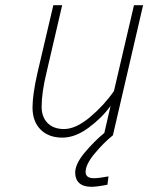

<svg xmlns="http://www.w3.org/2000/svg" viewBox="-20 -520 570 738"><path d="M309 141Q309 165 341 165Q360 165 397 158L393 190Q353 198 331 198Q300 198 284.5 183.5Q269 169 269 144Q269 110 306 66Q343 22 381 -9L405 -113Q372 -67 320.5 -29Q269 9 220 9Q167 9 136 -22Q105 -53 105 -107Q105 -156 124 -240L185 -500H219L159 -242Q140 -164 140 -110Q140 -70 163 -47Q186 -24 226 -24Q271 -24 325 -69Q379 -114 418 -170L495 -500H530L414 0Q379 28 344 70Q309 112 309 141Z"/></svg>

Font: Cairo ExtraLight
Style: Italic
Weight: 275
Italic angle: -13°
Designer: Mohamed Gaber, Accademia di Belle Arti di Urbino and others
Foundry: Kief Type Foundry, Accademia di Belle Arti di Urbino and others
Version: Version 3.011